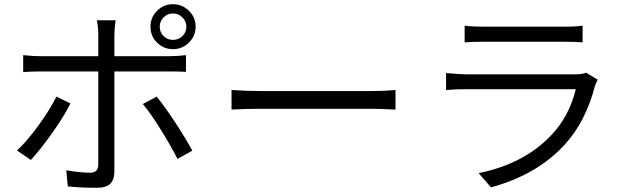

<svg xmlns="http://www.w3.org/2000/svg" viewBox="-20 -848 2970 909"><path d="M736.3 -721.7Q736.3 -695.3 754.4 -677.2Q772.5 -659.2 798.8 -659.2Q825.2 -659.2 843.8 -677.2Q862.3 -695.3 862.3 -721.7Q862.3 -747.1 843.8 -765.6Q825.2 -784.2 798.8 -784.2Q772.5 -784.2 754.4 -765.6Q736.3 -747.1 736.3 -721.7ZM60.5 -135.7Q108.4 -179.7 163.1 -255.4Q217.8 -331.1 247.1 -390.6L313.5 -358.4Q284.2 -298.8 227.1 -218.3Q169.9 -137.7 126 -90.8ZM89.8 -506.8V-586.9Q135.7 -582 172.9 -582H445.3V-683.6Q445.3 -717.8 438.5 -752H527.3Q521.5 -710.9 521.5 -682.6V-582H781.2Q819.3 -582 860.4 -586.9V-507.8Q835 -509.8 782.2 -509.8H521.5V-502.9V-36.1Q521.5 2.9 502 22Q482.4 41 438.5 41Q355.5 41 300.8 34.2L293.9 -42Q358.4 -30.3 407.2 -30.3Q444.3 -30.3 445.3 -67.4V-502.9V-509.8H172.9Q128.9 -509.8 89.8 -506.8ZM656.2 -355.5 721.7 -390.6Q758.8 -345.7 809.1 -269Q859.4 -192.4 890.6 -134.8L820.3 -95.7Q788.1 -159.2 740.2 -235.8Q692.4 -312.5 656.2 -355.5ZM692.4 -721.7Q692.4 -765.6 723.6 -796.9Q754.9 -828.1 798.8 -828.1Q842.8 -828.1 874.5 -796.9Q906.2 -765.6 906.2 -721.7Q906.2 -677.7 874.5 -646.5Q842.8 -615.2 798.8 -615.2Q754.9 -615.2 723.6 -646Q692.4 -676.8 692.4 -721.7Z M1076.2 -421.9Q1149.4 -417 1211.9 -417H1747.1Q1798.8 -417 1852.5 -421.9V-329.1Q1770.5 -333 1748 -333H1211.9Q1136.7 -333 1076.2 -329.1Z M2179.7 -726.6Q2211.9 -721.7 2265.6 -721.7H2650.4Q2709 -721.7 2738.3 -726.6V-647.5Q2705.1 -650.4 2649.4 -650.4H2265.6Q2217.8 -650.4 2179.7 -647.5ZM2091.8 -421.9V-502Q2162.1 -496.1 2186.5 -496.1H2702.1Q2737.3 -496.1 2754.9 -503.9L2809.6 -470.7Q2798.8 -449.2 2796.9 -441.4Q2752 -270.5 2654.3 -164.1Q2523.4 -20.5 2304.7 39.1L2246.1 -28.3Q2461.9 -72.3 2589.8 -208Q2674.8 -296.9 2706.1 -425.8H2186.5Q2138.7 -425.8 2091.8 -421.9Z"/></svg>

Font: Min Sans
Style: Regular
Weight: 400
Designer: Jinseong-Kim, NotoSansCJK, Nunito
Foundry: Jinseong-Kim
Version: Version 1.400;Glyphs 3.1.2 (3151)